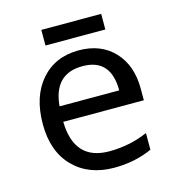

<svg xmlns="http://www.w3.org/2000/svg" viewBox="-103 -769 807 870"><g transform="rotate(-15 300.0 -334.5)"><path d="M535.2 -251H157.2Q161.1 -67.9 325.2 -67.9Q420.4 -67.9 505.9 -105V-26.9Q424.8 9.8 328.1 9.8Q208.5 9.8 136.7 -63.2Q64.9 -136.2 64.9 -264.2Q64.9 -394 131.1 -470Q197.3 -545.9 308.1 -545.9Q411.6 -545.9 473.4 -480.5Q535.2 -415 535.2 -306.2ZM159.2 -323.2H439Q439 -472.2 306.2 -472.2Q171.9 -472.2 159.2 -323.2ZM168.9 -679.2H449.7V-606H168.9Z"/></g></svg>

Font: Apple Sans Adjectives
Style: Regular
Weight: 400
Monospace: yes
Foundry: Apple Sans Adjectives
Version: Version 0.01